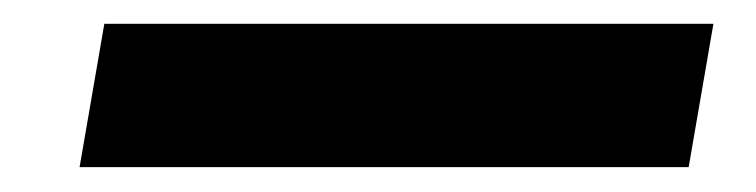

<svg xmlns="http://www.w3.org/2000/svg" viewBox="-20 -425 626 159"><path d="M45.9 -286.6H550.3L570.8 -405.3H66.4Z"/></svg>

Font: Cascadia Mono NF
Style: Bold Italic
Weight: 700
Italic angle: -10°
Monospace: yes
Designer: Aaron Bell
Foundry: Saja Typeworks
Version: Version 2404.023